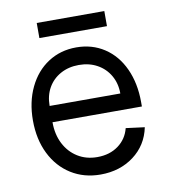

<svg xmlns="http://www.w3.org/2000/svg" viewBox="-76 -708 694 789"><g transform="rotate(-10 270.5 -313.5)"><path d="M45 -251Q45 -328 74 -388.5Q103 -449 154.5 -482.5Q206 -516 272 -516Q338 -516 389 -482.5Q440 -449 468 -388Q496 -327 496 -248V-230H123Q123 -179 143 -140Q163 -101 198.5 -79Q234 -57 280 -57Q332 -57 368 -83.5Q404 -110 415 -154L493 -144Q478 -71 420 -27.5Q362 16 281 16Q212 16 158.5 -17.5Q105 -51 75 -111.5Q45 -172 45 -251ZM270 -443Q227 -443 193.5 -424.5Q160 -406 141.5 -373.5Q123 -341 123 -298H418Q418 -340 399 -373Q380 -406 346.5 -424.5Q313 -443 270 -443ZM130 -643H412V-580H130Z"/></g></svg>

Font: Uncut Sans Variable
Style: Regular
Weight: 400
Designer: Kasper Nordkvist
Foundry: UNCUT.wtf
Version: Version 1.303;Glyphs 3.1.2 (3151)